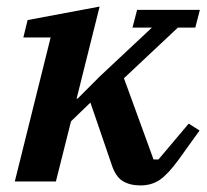

<svg xmlns="http://www.w3.org/2000/svg" viewBox="-20 -552 631 584"><path d="M407 12Q375 12 353 -1.5Q331 -15 319 -53L255 -240L196 -183L150 0H25L134 -438H51L64 -491L283 -532L213 -252H216L284 -320L442 -468H383L397 -522H588L574 -468H521L357 -314L447 -67H462L554 -176L587 -155L523 -66Q491 -22 466 -5Q441 12 407 12Z"/></svg>

Font: IBM Plex Serif SemiBold
Style: Italic
Weight: 600
Italic angle: -14°
Designer: Mike Abbink, Paul van der Laan, Pieter van Rosmalen
Foundry: Bold Monday
Version: Version 2.5